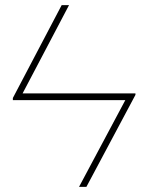

<svg xmlns="http://www.w3.org/2000/svg" viewBox="-20 -731 580 751"><path d="M68.4 -365.7H509.8V-359.9L317.9 0H289.1L470.2 -339.4H30.3V-347.7L221.2 -710.9H250Z"/></svg>

Font: Roboto Thin
Style: Regular
Weight: 250
Designer: Google
Version: Version 2.134; 2016